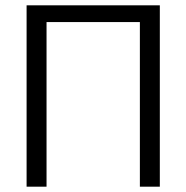

<svg xmlns="http://www.w3.org/2000/svg" viewBox="-20 -702 701 722"><path d="M80 0V-682H581V0H506V-619H155V0Z"/></svg>

Font: Didact Gothic
Style: Regular
Weight: 400
Designer: Daniel Johnson
Foundry: Daniel Johnson
Version: Version 2.101;PS 002.101;hotconv 1.0.88;makeotf.lib2.5.64775